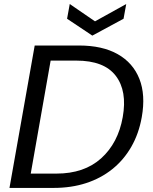

<svg xmlns="http://www.w3.org/2000/svg" viewBox="-20 -920 747 940"><path d="M366.6 -697.2Q481.3 -697.2 556.3 -654.8Q631.3 -612.4 662.4 -533.9Q693.4 -455.4 674.1 -346.7Q659.9 -266 623 -201.6Q586.1 -137.2 530 -92.1Q473.8 -47 401.5 -23.5Q329.1 0 243.1 0H26.4L149.9 -697.2ZM130.5 -70.1H256.2Q392.4 -70.1 475.4 -145Q558.4 -219.9 580.9 -346.7Q603.6 -474.5 546.7 -548.9Q489.8 -623.3 353.6 -623.3H227.9ZM445.1 -815.5 598 -900.3 584.9 -828.2 432 -745.6 308.4 -828.2 321.5 -900.3Z"/></svg>

Font: Poppins Variable
Style: Italic
Weight: 100
Italic angle: -10°
Designer: Jonny Pinhorn
Foundry: Indian Type Foundry
Version: Version 6.000